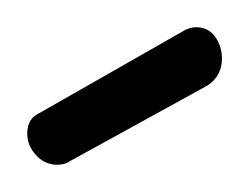

<svg xmlns="http://www.w3.org/2000/svg" viewBox="-20 -717 183 141"><path d="M22 -596Q13 -596 6.5 -603Q0 -610 0 -619Q0 -630 9 -634L116 -695Q120 -697 124 -697Q133 -697 138 -690Q143 -683 143 -674Q143 -661 132 -654L32 -599Q28 -596 22 -596Z"/></svg>

Font: Dosis
Style: Regular
Weight: 400
Designer: Edgar Tolentino, Pablo Impallari, Igino Marini
Foundry: Edgar Tolentino, Pablo Impallari, Igino Marini
Version: Version 1.007;Glyphs 3.1.1 (3134)